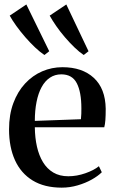

<svg xmlns="http://www.w3.org/2000/svg" viewBox="-20 -829 512 860"><path d="M256.5 11.5Q179 11.5 126.5 -20.5Q74 -52.5 47.2 -111.2Q20.5 -170 20.5 -249.5Q20.5 -315.5 39.8 -367.2Q59 -419 92.5 -455Q126 -491 169 -509.5Q212 -528 259.5 -528Q348.5 -528 400.2 -480.2Q452 -432.5 453.5 -342Q453.5 -311 452 -291.2Q450.5 -271.5 447 -259H136Q136.5 -212 145.5 -172.2Q154.5 -132.5 172.5 -102.8Q190.5 -73 218.8 -56.2Q247 -39.5 286 -39.5Q324 -39.5 362.5 -53Q401 -66.5 423 -84.5L436 -57.5Q419 -40.5 391 -24.8Q363 -9 328 1.2Q293 11.5 256.5 11.5ZM136 -287.5 342.5 -295Q344 -307.5 344.2 -319.5Q344.5 -331.5 344.5 -344Q344.5 -416.5 324 -456.2Q303.5 -496 254.5 -496Q226 -496 203.8 -481.2Q181.5 -466.5 166.5 -439Q151.5 -411.5 143.8 -373Q136 -334.5 136 -287.5ZM178.5 -583Q159.5 -595.5 137.2 -616.5Q115 -637.5 93.2 -662.5Q71.5 -687.5 53.2 -712.8Q35 -738 23.5 -759L98 -809L200.5 -599.5L179.5 -583ZM354.5 -583Q335.5 -595.5 313.8 -616.5Q292 -637.5 270.8 -662.2Q249.5 -687 232 -712.2Q214.5 -737.5 202.5 -759L277 -809L376.5 -599.5L355.5 -583Z"/></svg>

Font: Merriweather 120pt Medium
Style: Regular
Weight: 500
Version: Version 2.100